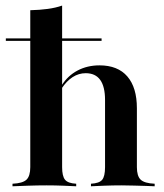

<svg xmlns="http://www.w3.org/2000/svg" viewBox="-26 -651 572 671"><path d="M17.7 0V-8.9Q53.2 -10.5 66.5 -23Q79.8 -35.5 79.8 -66.9V-615.3Q112.9 -616.1 140.3 -619.8Q167.7 -623.4 191.1 -631.5V-66.9Q191.1 -35.5 201.2 -23Q211.3 -10.5 240.3 -8.9V0Q224.2 -0.8 195.6 -2Q166.9 -3.2 136.3 -3.2Q104.8 -3.2 71 -2Q37.1 -0.8 17.7 0ZM291.9 0V-8.9Q321 -10.5 331 -22.6Q341.1 -34.7 341.1 -66.9V-301.6Q341.1 -348.4 324.2 -371.8Q307.3 -395.2 273.4 -395.2Q249.2 -395.2 227.8 -381.5Q206.5 -367.7 189.5 -341.9V-352.4Q210.5 -386.3 244.8 -404.4Q279 -422.6 321.8 -422.6Q385.5 -422.6 419 -383.9Q452.4 -345.2 452.4 -272.6V-66.9Q452.4 -35.5 465.7 -23Q479 -10.5 514.5 -8.9V0Q504 -0.8 485.1 -1.2Q466.1 -1.6 443.5 -2.4Q421 -3.2 399.2 -3.2Q368.5 -3.2 337.9 -2Q307.3 -0.8 291.9 0ZM-5.6 -508.1V-516.9H329V-508.1Z"/></svg>

Font: Playfair 144pt
Style: Bold
Weight: 700
Version: Version 2.001;gftools[0.9.30]